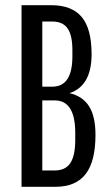

<svg xmlns="http://www.w3.org/2000/svg" viewBox="-20 -720 422 740"><path d="M63 0V-700H177Q257 -700 295 -654.5Q333 -609 333 -511Q333 -389 248 -361Q299 -349 323.5 -310Q348 -271 348 -200Q348 -98 310 -49Q272 0 193 0ZM143 -386H182Q259 -386 259 -503V-527Q259 -584 240.5 -610.5Q222 -637 182 -637H143ZM143 -63H191Q232 -63 251 -91.5Q270 -120 270 -181V-208Q270 -333 191 -333H143Z"/></svg>

Font: Pathway Gothic One
Style: Regular
Weight: 400
Version: Version 1.003; ttfautohint (v1.8.4.7-5d5b);gftools[0.9.26]